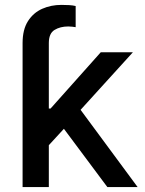

<svg xmlns="http://www.w3.org/2000/svg" viewBox="-20 -757 588 777"><path d="M414.4 0 238.6 -235.8 177.6 -169.4V0H71.4V-582.7Q71.4 -637.4 93.2 -671.5Q115.1 -705.6 150.7 -721.4Q186.4 -737.2 228.3 -737.2Q245 -737.2 260.1 -736.3Q275.2 -735.4 286.2 -732.6V-647Q279.8 -648.1 272 -649Q264.2 -649.9 256 -649.9Q223.7 -649.9 200.6 -635.8Q177.6 -621.8 177.6 -582.7V-317.8H184.7L387.8 -545.5H517.8L306.1 -312.5L536.9 0Z"/></svg>

Font: Inter UI Medium
Style: Regular
Weight: 500
Designer: Rasmus Andersson
Foundry: rsms
Version: 3.2;8d6f07862